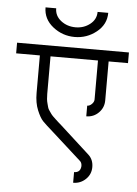

<svg xmlns="http://www.w3.org/2000/svg" viewBox="-68 -658 565 790"><g transform="rotate(5 215.0 -263.5)"><path d="M-16 -463H446V-419H366V-258Q366 -228 345 -207Q324 -186 294 -186V-230Q304 -230 313 -239Q322 -248 322 -258V-419H126V-264Q126 -253 127 -243Q128 -233 130.5 -224.5Q133 -216 134.5 -209.5Q136 -203 141.5 -195.5Q147 -188 149.5 -184Q152 -180 159.5 -172.5Q167 -165 169.5 -163Q172 -161 181.5 -152Q191 -143 194 -141L316 -30Q337 -11 337 20Q337 50 315.5 70.5Q294 91 264 91V47Q290 47 292 20Q292 7 285 0L164 -109Q131 -138 119 -150.5Q107 -163 94.5 -193Q82 -223 82 -264V-419H-16ZM303 -618H347Q347 -570 307.5 -538.5Q268 -507 218 -507Q167 -507 127.5 -538.5Q88 -570 88 -618H132Q132 -587 157.5 -567Q183 -547 218 -547Q252 -547 277.5 -567Q303 -587 303 -618Z"/></g></svg>

Font: Bhavuka
Style: Regular
Weight: 400
Version: 2.94.0; ttfautohint (v1.2) -l 7 -r 28 -G 50 -x 13 -D deva -f